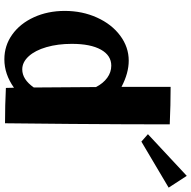

<svg xmlns="http://www.w3.org/2000/svg" viewBox="-18 -853 876 880"><g transform="rotate(90 420.0 -413.0)"><path d="M595 -653 786 -831 840 -748 629 -623ZM30 -272Q30 -352 60.5 -419.5Q91 -487 143.5 -526Q196 -565 258 -565Q315 -565 378 -532V-757Q460 -757 550 -753Q550 -558 548 -300.5Q546 -43 545 2Q461 2 383 -2L382 -39Q320 5 252 5Q189 5 138.5 -31Q88 -67 59 -130.5Q30 -194 30 -272ZM298 -77Q344 -77 381 -130L379 -415Q362 -448 336.5 -466.5Q311 -485 281 -485Q234 -485 207.5 -437.5Q181 -390 181 -304Q181 -240 196 -188Q211 -136 238 -106.5Q265 -77 298 -77Z"/></g></svg>

Font: Otomanopee One
Style: Regular
Weight: 400
Designer: Das Ende der Wildnis
Foundry: Gutenberg Labo
Version: Version 3.005